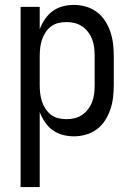

<svg xmlns="http://www.w3.org/2000/svg" viewBox="-20 -548 540 783"><path d="M64 215V-520H142V-429Q150 -450 163 -469.5Q176 -489 194.5 -502.5Q213 -516 235.5 -522Q258 -528 281 -528Q306 -528 330.5 -521Q355 -514 375 -499Q395 -484 408.5 -463Q422 -442 430 -418.5Q438 -395 441 -370Q444 -345 444 -320V-200Q444 -175 441 -150Q438 -125 430 -101.5Q422 -78 408.5 -57Q395 -36 375 -21Q355 -6 330.5 1Q306 8 281 8Q258 8 235.5 2Q213 -4 194.5 -17.5Q176 -31 163 -50.5Q150 -70 142 -91V215ZM251 -62Q268 -62 284.5 -66Q301 -70 315 -79.5Q329 -89 339.5 -103Q350 -117 356 -133Q362 -149 364 -166Q366 -183 366 -200V-320Q366 -337 364 -354Q362 -371 356 -387Q350 -403 339.5 -417Q329 -431 315 -440.5Q301 -450 284.5 -454Q268 -458 251 -458Q234 -458 217.5 -454Q201 -450 188 -440Q175 -430 165.5 -415.5Q156 -401 151 -385.5Q146 -370 144 -353.5Q142 -337 142 -320V-200Q142 -183 144 -166.5Q146 -150 151 -134.5Q156 -119 165.5 -104.5Q175 -90 188 -80Q201 -70 217.5 -66Q234 -62 251 -62Z"/></svg>

Font: Iosevka Fuck
Style: Regular
Weight: 400
Monospace: yes
Designer: Belleve Invis
Foundry: Belleve Invis
Version: Version 28.0.7; ttfautohint (v1.8.3)